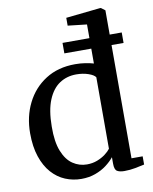

<svg xmlns="http://www.w3.org/2000/svg" viewBox="-91 -887 772 966"><g transform="rotate(-10 295.0 -404.0)"><path d="M246.5 11Q203.5 11 164.5 -5.2Q125.5 -21.5 95.8 -55Q66 -88.5 48.8 -139.5Q31.5 -190.5 31.5 -259.5Q31.5 -344.5 65.8 -413.2Q100 -482 163.5 -522.5Q227 -563 314.5 -563Q341.5 -563 365.8 -559.2Q390 -555.5 408.5 -550V-749.5L311.5 -760.5V-800.5L486 -819H491.5L512 -803.5V-47.5H569V-5.5Q549.5 -1 522.2 4.2Q495 9.5 466 9.5Q442 9.5 429 1.5Q416 -6.5 416 -36.5V-70Q400 -50 375.2 -31.2Q350.5 -12.5 318 -0.8Q285.5 11 246.5 11ZM286.5 -56Q315 -56 339 -65.2Q363 -74.5 381 -88Q399 -101.5 408.5 -114.5V-479.5Q401 -492 373 -501.8Q345 -511.5 311 -511.5Q263 -511.5 225.8 -487Q188.5 -462.5 166.8 -410.2Q145 -358 144.5 -274Q143.5 -196.5 162.8 -148.2Q182 -100 214.8 -78Q247.5 -56 286.5 -56ZM271 -679.5H573.5V-626H271Z"/></g></svg>

Font: Merriweather 36pt
Style: Regular
Weight: 400
Designer: Eben Sorkin
Foundry: Eben Sorkin
Version: Version 2.100